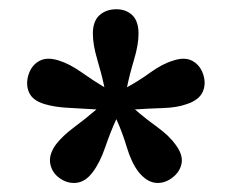

<svg xmlns="http://www.w3.org/2000/svg" viewBox="-20 -702 511 423"><path d="M427.7 -538.1Q434.6 -516.6 426.3 -499Q418 -481.4 391.6 -472.7Q370.1 -464.8 338.4 -463.9Q306.6 -462.9 277.3 -460.9Q299.8 -441.4 326.7 -421.9Q353.5 -402.3 367.2 -382.8Q383.8 -360.4 379.9 -341.3Q376 -322.3 358.4 -309.6Q340.8 -296.9 321.8 -299.3Q302.7 -301.8 285.2 -323.2Q269.5 -343.8 259.3 -377.9Q249 -412.1 236.3 -439.5Q223.6 -412.1 211.9 -377.9Q200.2 -343.8 184.6 -323.2Q168.9 -301.8 148.9 -299.3Q128.9 -296.9 111.3 -309.6Q94.7 -321.3 90.8 -340.8Q86.9 -360.4 102.5 -382.8Q117.2 -402.3 143.6 -421.9Q169.9 -441.4 192.4 -460.9Q163.1 -462.9 131.8 -464.4Q100.6 -465.8 78.1 -472.7Q51.8 -480.5 43.9 -498.5Q36.1 -516.6 43 -538.1Q49.8 -558.6 66.9 -567.9Q84 -577.1 110.4 -568.4Q132.8 -561.5 159.2 -543Q185.5 -524.4 210 -509.8Q204.1 -538.1 194.3 -570.8Q184.6 -603.5 184.6 -627.9Q184.6 -655.3 199.2 -668.5Q213.9 -681.6 236.3 -681.6Q257.8 -681.6 271.5 -668.5Q285.2 -655.3 285.2 -627.9Q285.2 -603.5 275.4 -570.8Q265.6 -538.1 259.8 -509.8Q285.2 -523.4 311.5 -542.5Q337.9 -561.5 361.3 -568.4Q386.7 -577.1 403.8 -567.9Q420.9 -558.6 427.7 -538.1Z"/></svg>

Font: Crimson Pro ExtraLight SemiBold
Style: Regular
Weight: 600
Version: Version 1.002